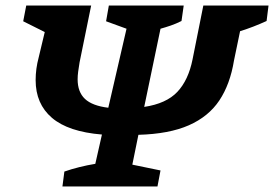

<svg xmlns="http://www.w3.org/2000/svg" viewBox="-20 -675 992 695"><path d="M206 0 213 -54Q265 -72 325 -82L349 -188Q227 -198 168 -248.5Q109 -299 109 -385Q109 -426 120 -467L142 -559L64 -598L75 -655H310L268 -449Q265 -431 263 -416Q261 -401 261 -388Q261 -342 287.5 -317Q314 -292 372 -285L438 -571L364 -598L374 -655H645L637 -599Q617 -589 598 -582.5Q579 -576 561 -571L502 -288Q582 -300 622 -342.5Q662 -385 677 -460L716 -655H952L945 -599Q897 -577 849 -562L827 -456Q813 -370 774 -311.5Q735 -253 663.5 -221.5Q592 -190 481 -187L459 -79L561 -58L550 0Z"/></svg>

Font: Piazzolla SC
Style: Bold Italic
Weight: 700
Italic angle: -11.3°
Designer: Juan Pablo del Peral
Foundry: Huerta Tipografica
Version: Version 1.330